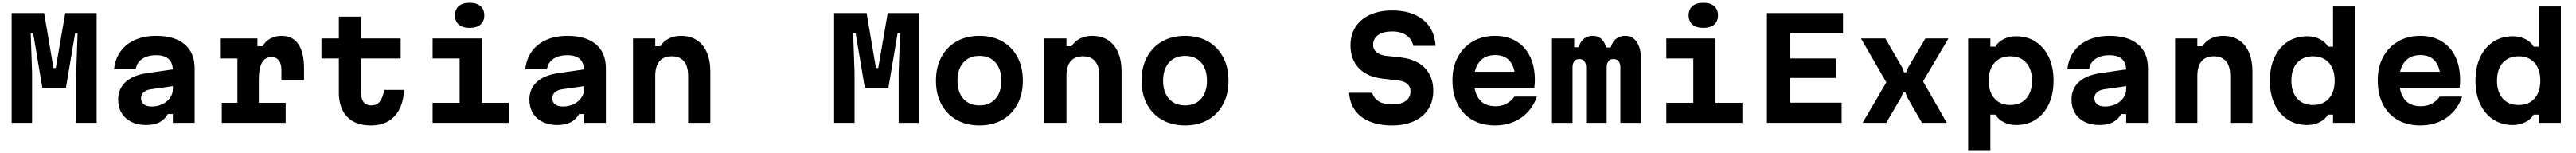

<svg xmlns="http://www.w3.org/2000/svg" viewBox="-20 -895 18790 1115"><path d="M65 0V-800H302L370 -400H387L456 -800H685V0H536V-366L546 -653H528L461 -255H289L222 -653H204L214 -366V0Z M1252 -391V-269L1078 -244Q1046 -239 1027.5 -222Q1009 -205 1009 -180Q1009 -152 1028.5 -135.5Q1048 -119 1086 -119Q1130 -119 1165 -136Q1200 -153 1220.5 -182Q1241 -211 1241 -246V-380Q1241 -436 1211 -464.5Q1181 -493 1118 -493Q1076 -493 1044.5 -480.5Q1013 -468 994 -445.5Q975 -423 970 -390H812Q820 -466 859.5 -520.5Q899 -575 965.5 -604.5Q1032 -634 1119 -634Q1254 -634 1327 -572.5Q1400 -511 1400 -397V0H1241V-64H1204Q1183 -25 1144 -4.5Q1105 16 1045 16Q984 16 938 -7Q892 -30 867 -72Q842 -114 842 -169Q842 -247 895 -296.5Q948 -346 1046 -361Z M1585 -615H1858V-558H1896Q1915 -594 1952 -614Q1989 -634 2035 -634Q2115 -634 2156.5 -573.5Q2198 -513 2198 -396V-310H2033V-382Q2033 -479 1959 -479Q1913 -479 1890.5 -437.5Q1868 -396 1868 -310V-146H2064V0H1598V-146H1712V-469H1585Z M2614 -774V-615H2903V-469H2614V-222Q2614 -175 2632.5 -151Q2651 -127 2689 -127Q2727 -127 2749 -153Q2771 -179 2784 -240H2928Q2921 -115 2858 -48Q2795 19 2686 19Q2573 19 2512.5 -44Q2452 -107 2452 -222V-469H2325V-615H2452V-774Z M3136 -615H3495V-146H3691V0H3136V-146H3333V-469H3136ZM3406 -692Q3355 -692 3327 -716Q3299 -740 3299 -783Q3299 -827 3327 -851Q3355 -875 3406 -875Q3457 -875 3485 -851Q3513 -827 3513 -783Q3513 -740 3485 -716Q3457 -692 3406 -692Z M4252 -391V-269L4078 -244Q4046 -239 4027.5 -222Q4009 -205 4009 -180Q4009 -152 4028.5 -135.5Q4048 -119 4086 -119Q4130 -119 4165 -136Q4200 -153 4220.5 -182Q4241 -211 4241 -246V-380Q4241 -436 4211 -464.5Q4181 -493 4118 -493Q4076 -493 4044.5 -480.5Q4013 -468 3994 -445.5Q3975 -423 3970 -390H3812Q3820 -466 3859.5 -520.5Q3899 -575 3965.5 -604.5Q4032 -634 4119 -634Q4254 -634 4327 -572.5Q4400 -511 4400 -397V0H4241V-64H4204Q4183 -25 4144 -4.5Q4105 16 4045 16Q3984 16 3938 -7Q3892 -30 3867 -72Q3842 -114 3842 -169Q3842 -247 3895 -296.5Q3948 -346 4046 -361Z M4598 0V-615H4760V-558H4797Q4819 -594 4858.5 -614Q4898 -634 4947 -634Q5015 -634 5063 -603Q5111 -572 5136.5 -513.5Q5162 -455 5162 -372V0H5000V-342Q5000 -412 4969.5 -448.5Q4939 -485 4880 -485Q4821 -485 4790.5 -448.5Q4760 -412 4760 -342V0Z M6065 0V-800H6302L6370 -400H6387L6456 -800H6685V0H6536V-366L6546 -653H6528L6461 -255H6289L6222 -653H6204L6214 -366V0Z M7125 19Q7030 19 6958.5 -21.5Q6887 -62 6847.5 -135.5Q6808 -209 6808 -307Q6808 -406 6847.5 -479.5Q6887 -553 6958.5 -593.5Q7030 -634 7125 -634Q7221 -634 7292 -593.5Q7363 -553 7402.5 -479.5Q7442 -406 7442 -307Q7442 -209 7402.5 -135.5Q7363 -62 7292 -21.5Q7221 19 7125 19ZM7125 -127Q7200 -127 7242.5 -175.5Q7285 -224 7285 -307Q7285 -391 7242.5 -439.5Q7200 -488 7125 -488Q7051 -488 7008 -439.5Q6965 -391 6965 -307Q6965 -224 7008 -175.5Q7051 -127 7125 -127Z M7598 0V-615H7760V-558H7797Q7819 -594 7858.5 -614Q7898 -634 7947 -634Q8015 -634 8063 -603Q8111 -572 8136.5 -513.5Q8162 -455 8162 -372V0H8000V-342Q8000 -412 7969.5 -448.5Q7939 -485 7880 -485Q7821 -485 7790.5 -448.5Q7760 -412 7760 -342V0Z M8625 19Q8530 19 8458.5 -21.5Q8387 -62 8347.5 -135.5Q8308 -209 8308 -307Q8308 -406 8347.5 -479.5Q8387 -553 8458.5 -593.5Q8530 -634 8625 -634Q8721 -634 8792 -593.5Q8863 -553 8902.5 -479.5Q8942 -406 8942 -307Q8942 -209 8902.5 -135.5Q8863 -62 8792 -21.5Q8721 19 8625 19ZM8625 -127Q8700 -127 8742.5 -175.5Q8785 -224 8785 -307Q8785 -391 8742.5 -439.5Q8700 -488 8625 -488Q8551 -488 8508 -439.5Q8465 -391 8465 -307Q8465 -224 8508 -175.5Q8551 -127 8625 -127Z M9990 -219Q10003 -177 10040 -155.5Q10077 -134 10136 -134Q10200 -134 10235 -159.5Q10270 -185 10270 -230Q10270 -262 10247 -283Q10224 -304 10180 -309L10065 -322Q9954 -335 9893 -398.5Q9832 -462 9832 -564Q9832 -643 9869 -699.5Q9906 -756 9974.5 -787.5Q10043 -819 10137 -819Q10231 -819 10300 -788.5Q10369 -758 10408 -701Q10447 -644 10453 -561H10291Q10278 -612 10238.5 -639Q10199 -666 10137 -666Q10070 -666 10033.5 -640Q9997 -614 9997 -568Q9997 -536 10020.5 -515.5Q10044 -495 10087 -489L10202 -476Q10314 -463 10375 -399.5Q10436 -336 10436 -234Q10436 -156 10399.5 -99.5Q10363 -43 10295.5 -12Q10228 19 10136 19Q10043 19 9974 -9Q9905 -37 9866 -90Q9827 -143 9822 -219Z M10707 -372H11084L11034 -311Q11034 -400 10997 -447Q10960 -494 10887 -494Q10813 -494 10773 -445Q10733 -396 10733 -311Q10733 -220 10772 -170.5Q10811 -121 10891 -121Q10935 -121 10970 -139.5Q11005 -158 11028 -191H11192Q11169 -125 11125 -78Q11081 -31 11020 -6Q10959 19 10886 19Q10792 19 10722 -21Q10652 -61 10614 -135Q10576 -209 10576 -311Q10576 -408 10615.5 -480.5Q10655 -553 10725 -593.5Q10795 -634 10887 -634Q10976 -634 11041 -595Q11106 -556 11141.5 -484Q11177 -412 11177 -311Q11177 -297 11176 -282Q11175 -267 11173 -255H10707Z M11302 -615H11464V-551H11559L11490 -503Q11493 -566 11522 -600Q11551 -634 11601 -634Q11646 -634 11673.5 -599Q11701 -564 11705 -499L11649 -549H11793L11724 -503Q11727 -566 11757 -600Q11787 -634 11837 -634Q11890 -634 11920.5 -589.5Q11951 -545 11951 -466V0H11801V-403Q11801 -433 11788 -449Q11775 -465 11751 -465Q11727 -465 11714 -449Q11701 -433 11701 -403V0H11551V-403Q11551 -433 11538.5 -449Q11526 -465 11502 -465Q11477 -465 11464.5 -449Q11452 -433 11452 -403V0H11302Z M12136 -615H12495V-146H12691V0H12136V-146H12333V-469H12136ZM12406 -692Q12355 -692 12327 -716Q12299 -740 12299 -783Q12299 -827 12327 -851Q12355 -875 12406 -875Q12457 -875 12485 -851Q12513 -827 12513 -783Q12513 -740 12485 -716Q12457 -692 12406 -692Z M12870 0V-800H13425V-653H13039V-469H13375V-327H13039V-147H13415V0Z M13568 0 13741 -295 13556 -615H13734L13858 -401L13870 -368H13887L13899 -401L14026 -615H14194L14009 -302L14182 0H14001L13891 -190L13880 -223H13863L13852 -190L13740 0Z M14338 200V-615H14500V-555H14537Q14556 -590 14597.5 -610.5Q14639 -631 14688 -631Q14770 -631 14831.5 -590.5Q14893 -550 14927 -477.5Q14961 -405 14961 -308Q14961 -210 14927 -137Q14893 -64 14831.5 -24Q14770 16 14688 16Q14639 16 14597.5 -5Q14556 -26 14537 -60H14500V200ZM14646 -130Q14720 -130 14762 -177.5Q14804 -225 14804 -308Q14804 -390 14762 -437.5Q14720 -485 14646 -485Q14572 -485 14530 -437.5Q14488 -390 14488 -307Q14488 -225 14530 -177.5Q14572 -130 14646 -130Z M15502 -391V-269L15328 -244Q15296 -239 15277.5 -222Q15259 -205 15259 -180Q15259 -152 15278.5 -135.5Q15298 -119 15336 -119Q15380 -119 15415 -136Q15450 -153 15470.5 -182Q15491 -211 15491 -246V-380Q15491 -436 15461 -464.5Q15431 -493 15368 -493Q15326 -493 15294.5 -480.5Q15263 -468 15244 -445.5Q15225 -423 15220 -390H15062Q15070 -466 15109.5 -520.5Q15149 -575 15215.5 -604.5Q15282 -634 15369 -634Q15504 -634 15577 -572.5Q15650 -511 15650 -397V0H15491V-64H15454Q15433 -25 15394 -4.5Q15355 16 15295 16Q15234 16 15188 -7Q15142 -30 15117 -72Q15092 -114 15092 -169Q15092 -247 15145 -296.5Q15198 -346 15296 -361Z M15848 0V-615H16010V-558H16047Q16069 -594 16108.5 -614Q16148 -634 16197 -634Q16265 -634 16313 -603Q16361 -572 16386.5 -513.5Q16412 -455 16412 -372V0H16250V-342Q16250 -412 16219.5 -448.5Q16189 -485 16130 -485Q16071 -485 16040.5 -448.5Q16010 -412 16010 -342V0Z M16812 16Q16730 16 16668.5 -24.5Q16607 -65 16573 -137.5Q16539 -210 16539 -307Q16539 -405 16573 -477.5Q16607 -550 16668.5 -590.5Q16730 -631 16812 -631Q16861 -631 16902.5 -610.5Q16944 -590 16963 -555H17000V-848H17162V0H17000V-60H16963Q16944 -26 16902.5 -5Q16861 16 16812 16ZM16854 -130Q16928 -130 16970 -177.5Q17012 -225 17012 -308Q17012 -390 16970 -437.5Q16928 -485 16854 -485Q16780 -485 16738 -437.5Q16696 -390 16696 -307Q16696 -225 16738 -177.5Q16780 -130 16854 -130Z M17457 -372H17834L17784 -311Q17784 -400 17747 -447Q17710 -494 17637 -494Q17563 -494 17523 -445Q17483 -396 17483 -311Q17483 -220 17522 -170.5Q17561 -121 17641 -121Q17685 -121 17720 -139.5Q17755 -158 17778 -191H17942Q17919 -125 17875 -78Q17831 -31 17770 -6Q17709 19 17636 19Q17542 19 17472 -21Q17402 -61 17364 -135Q17326 -209 17326 -311Q17326 -408 17365.5 -480.5Q17405 -553 17475 -593.5Q17545 -634 17637 -634Q17726 -634 17791 -595Q17856 -556 17891.5 -484Q17927 -412 17927 -311Q17927 -297 17926 -282Q17925 -267 17923 -255H17457Z M18312 16Q18230 16 18168.5 -24.5Q18107 -65 18073 -137.5Q18039 -210 18039 -307Q18039 -405 18073 -477.5Q18107 -550 18168.5 -590.5Q18230 -631 18312 -631Q18361 -631 18402.5 -610.5Q18444 -590 18463 -555H18500V-848H18662V0H18500V-60H18463Q18444 -26 18402.5 -5Q18361 16 18312 16ZM18354 -130Q18428 -130 18470 -177.5Q18512 -225 18512 -308Q18512 -390 18470 -437.5Q18428 -485 18354 -485Q18280 -485 18238 -437.5Q18196 -390 18196 -307Q18196 -225 18238 -177.5Q18280 -130 18354 -130Z"/></svg>

Font: Martian Mono SemiExpanded
Style: Bold
Weight: 700
Width: 6
Designer: Roman Shamin
Foundry: Evil Martians
Version: Version 1.000